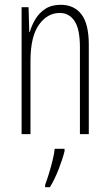

<svg xmlns="http://www.w3.org/2000/svg" viewBox="-20 -559 458 800"><path d="M233 -539Q289 -539 319.5 -499Q350 -459 350 -373V0H313V-362Q313 -438 290.5 -471.5Q268 -505 229 -505Q177 -505 142 -455.5Q107 -406 107 -305V0H70V-529H99L102 -425H104Q112 -454 128 -480Q144 -506 169.5 -522.5Q195 -539 233 -539ZM249 71Q240 106 224 147Q208 188 188 221H168V211Q175 193 183.5 165.5Q192 138 199 109.5Q206 81 208 61H249Z"/></svg>

Font: Noto Sans Lao Looped ExtraCondensed ExtraLight
Style: Regular
Weight: 200
Width: 2
Designer: Mark Frömberg, Ben Mitchell
Foundry: The Fontpad Ltd
Version: Version 1.002; ttfautohint (v1.8.4.7-5d5b)